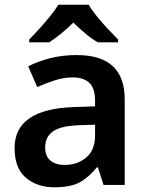

<svg xmlns="http://www.w3.org/2000/svg" viewBox="-20 -786 625 816"><path d="M306 -552Q510 -552 510 -364V0H420L396 -75H392Q356 -31 317.5 -10.5Q279 10 211 10Q138 10 90 -30.5Q42 -71 42 -157Q42 -322 293 -331L384 -334V-357Q384 -412 359 -434.5Q334 -457 290 -457Q251 -457 212.5 -444.5Q174 -432 138 -416L100 -504Q140 -525 192.5 -538.5Q245 -552 306 -552ZM318 -254Q236 -251 204 -227Q172 -203 172 -160Q172 -121 195 -103Q218 -85 254 -85Q309 -85 346.5 -116.5Q384 -148 384 -210V-256ZM357 -766Q370 -743 392.5 -715.5Q415 -688 439.5 -662Q464 -636 482 -618V-606H396Q370 -621 344 -642.5Q318 -664 292 -690Q265 -664 240 -643.5Q215 -623 189 -606H104V-618Q123 -637 146.5 -663Q170 -689 192 -716Q214 -743 228 -766Z"/></svg>

Font: Noto Sans Thai Looped SemiBold
Style: Regular
Weight: 600
Designer: Sasikarn Vongin, Ben Mitchell
Foundry: The Fontpad Ltd
Version: Version 1.001; ttfautohint (v1.8.4.7-5d5b)